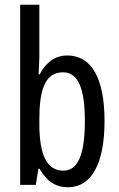

<svg xmlns="http://www.w3.org/2000/svg" viewBox="-20 -780 502 810"><path d="M146 -543V-760H65V0H131L142 -68H147C177 -14 216 10 267 10C366 10 421 -90 421 -269C421 -450 366 -546 264 -546C215 -546 176 -520 147 -466H143C144 -496 146 -522 146 -543ZM246 -475C310 -475 338 -406 338 -270C338 -126 308 -60 247 -60C179 -60 146 -124 146 -257V-276C146 -390 165 -475 246 -475Z"/></svg>

Font: Noto Sans Lao Looped ExtraCondensed
Style: Regular
Weight: 400
Width: 2
Designer: Mark Frömberg, Ben Mitchell
Foundry: The Fontpad Ltd
Version: Version 1.002